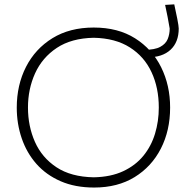

<svg xmlns="http://www.w3.org/2000/svg" viewBox="-20 -852 865 882"><path d="M412.5 9.5Q325 9.5 258.5 -19.5Q192 -48.5 147.2 -99.2Q102.5 -150 79.8 -216.5Q57 -283 57 -357.5Q57 -461.5 99.5 -544.8Q142 -628 221.2 -676.8Q300.5 -725.5 410.5 -725.5Q522 -725.5 600.5 -676Q679 -626.5 720.2 -543.2Q761.5 -460 761.5 -358Q761.5 -252.5 719 -169.5Q676.5 -86.5 598.5 -38.5Q520.5 9.5 412.5 9.5ZM410.5 -37.5Q489 -39 545.8 -65.5Q602.5 -92 638.8 -136.5Q675 -181 692.2 -238Q709.5 -295 709.5 -358Q709.5 -448.5 676.2 -520.2Q643 -592 576.5 -634.2Q510 -676.5 410.5 -678.5Q308 -676.5 241 -632Q174 -587.5 141.2 -515.2Q108.5 -443 108.5 -358Q108.5 -272.5 140.5 -200.2Q172.5 -128 239.2 -83.8Q306 -39.5 410.5 -37.5ZM657.5 -588.5 642 -623Q691 -623 716.2 -636.8Q741.5 -650.5 750.5 -672.8Q759.5 -695 759.5 -721Q756 -744 750 -774Q744 -804 738.5 -829.5L780.5 -832Q788 -799 794.5 -765.2Q801 -731.5 801 -721Q801 -658.5 763.5 -623.5Q726 -588.5 657.5 -588.5Z"/></svg>

Font: Commissioner Loud ExtraLight
Style: Regular
Weight: 200
Designer: Kostas Bartsokas
Foundry: Kostas Bartsokas
Version: Version 1.000; ttfautohint (v1.8.3)